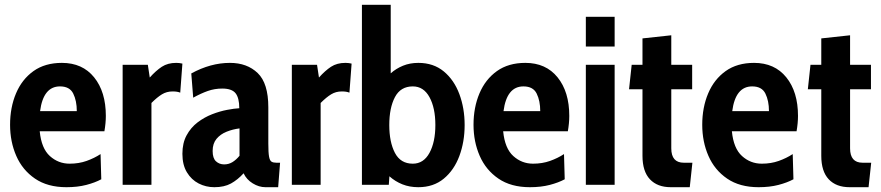

<svg xmlns="http://www.w3.org/2000/svg" viewBox="-20 -770 3669 800"><path d="M257 10Q178 10 125.8 -25.8Q73.5 -61.5 47.8 -120.5Q22 -179.5 22 -250Q22 -322.5 46.8 -381Q71.5 -439.5 119.5 -473.8Q167.5 -508 238 -508Q323.5 -508 372.2 -447.8Q421 -387.5 421 -287Q421 -257.5 415 -223H145.5Q152.5 -151.5 187.8 -119.8Q223 -88 270 -88Q308.5 -88 340.8 -99.5Q373 -111 399 -128L402 -23Q376 -9 339.5 0.5Q303 10 257 10ZM147 -307H300Q300 -350 285.2 -380Q270.5 -410 230 -410Q160.5 -410 147 -307Z M491 0V-500H596L604 -447Q629.5 -475.5 654.2 -491.8Q679 -508 714 -508Q728 -508 740 -505L731 -384Q724.5 -386.5 717 -387.8Q709.5 -389 699 -389Q674.5 -389 654.8 -377Q635 -365 611 -341V0Z M873 10Q838 10 807.8 -5.5Q777.5 -21 758.8 -52Q740 -83 740 -129Q740 -174 757.5 -206.2Q775 -238.5 803.2 -260Q831.5 -281.5 863.8 -294Q896 -306.5 926.2 -312.2Q956.5 -318 977 -319Q977 -362 961.5 -381.5Q946 -401 906 -401Q874.5 -401 846 -391Q817.5 -381 785 -363L777 -464Q857.5 -508 938 -508Q1009.5 -508 1053.8 -465.5Q1098 -423 1098 -323V-172Q1098 -134.5 1101 -117.8Q1104 -101 1111.2 -96.5Q1118.5 -92 1131 -92H1147L1139 10H1086Q1059 10 1033 -6Q1007 -22 995 -48Q970.5 -21 942.5 -5.5Q914.5 10 873 10ZM914 -85Q933 -85 948.5 -94.5Q964 -104 978 -121V-235Q950 -231.5 924.2 -221.2Q898.5 -211 882.2 -191.5Q866 -172 866 -141Q866 -110.5 880 -97.8Q894 -85 914 -85Z M1196 0V-500H1301L1309 -447Q1334.5 -475.5 1359.2 -491.8Q1384 -508 1419 -508Q1433 -508 1445 -505L1436 -384Q1429.5 -386.5 1422 -387.8Q1414.5 -389 1404 -389Q1379.5 -389 1359.8 -377Q1340 -365 1316 -341V0Z M1723 10Q1686.5 10 1656.5 -2Q1626.5 -14 1602.5 -35.5L1600 0H1488V-750H1608V-464.5Q1630.5 -484.5 1659.2 -496.2Q1688 -508 1723 -508Q1786 -508 1829 -472.5Q1872 -437 1894 -378Q1916 -319 1916 -249Q1916 -179 1894 -120Q1872 -61 1829 -25.5Q1786 10 1723 10ZM1700 -88Q1745 -88 1769.5 -133Q1794 -178 1794 -249Q1794 -320.5 1769.5 -365.2Q1745 -410 1700 -410Q1649 -410 1625.5 -365.2Q1602 -320.5 1602 -249Q1602 -178 1625.5 -133Q1649 -88 1700 -88Z M2188 10Q2109 10 2056.8 -25.8Q2004.5 -61.5 1978.8 -120.5Q1953 -179.5 1953 -250Q1953 -322.5 1977.8 -381Q2002.5 -439.5 2050.5 -473.8Q2098.5 -508 2169 -508Q2254.5 -508 2303.2 -447.8Q2352 -387.5 2352 -287Q2352 -257.5 2346 -223H2076.5Q2083.5 -151.5 2118.8 -119.8Q2154 -88 2201 -88Q2239.5 -88 2271.8 -99.5Q2304 -111 2330 -128L2333 -23Q2307 -9 2270.5 0.5Q2234 10 2188 10ZM2078 -307H2231Q2231 -350 2216.2 -380Q2201.5 -410 2161 -410Q2091.5 -410 2078 -307Z M2421 -576V-700H2541V-576ZM2421 0V-500H2541V0Z M2775 10Q2719 10 2688 -23Q2657 -56 2657 -121V-398H2601L2612 -500H2657V-610L2777 -623V-500H2864V-398H2777V-152Q2777 -92 2829 -92H2865L2854 10Z M3141 10Q3062 10 3009.8 -25.8Q2957.5 -61.5 2931.8 -120.5Q2906 -179.5 2906 -250Q2906 -322.5 2930.8 -381Q2955.5 -439.5 3003.5 -473.8Q3051.5 -508 3122 -508Q3207.5 -508 3256.2 -447.8Q3305 -387.5 3305 -287Q3305 -257.5 3299 -223H3029.5Q3036.5 -151.5 3071.8 -119.8Q3107 -88 3154 -88Q3192.5 -88 3224.8 -99.5Q3257 -111 3283 -128L3286 -23Q3260 -9 3223.5 0.5Q3187 10 3141 10ZM3031 -307H3184Q3184 -350 3169.2 -380Q3154.5 -410 3114 -410Q3044.5 -410 3031 -307Z M3520 10Q3464 10 3433 -23Q3402 -56 3402 -121V-398H3346L3357 -500H3402V-610L3522 -623V-500H3609V-398H3522V-152Q3522 -92 3574 -92H3610L3599 10Z"/></svg>

Font: Cabin Condensed
Style: Bold
Weight: 700
Width: 3
Designer: Pablo Impallari
Foundry: Pablo Impallari. http://www.impallari.com Igino Marini. http://www.ikern.com
Version: Version 3.001; ttfautohint (v1.8.3)